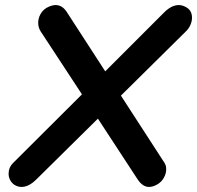

<svg xmlns="http://www.w3.org/2000/svg" viewBox="-20 -729 779 759"><path d="M739 -659Q739 -645 733 -631Q727 -617 716 -606L458 -351L631 -84Q637 -74 637 -60Q637 -42 627 -25Q617 -8 600 1Q584 10 569 10Q544 10 524 -20L367 -260L124 -20Q94 10 65 10Q50 10 36 1Q26 -6 20 -17.5Q14 -29 14 -42Q14 -67 31 -84L304 -356L140 -606Q131 -621 131 -639Q131 -657 140 -673Q149 -689 164 -698Q184 -709 200 -709Q227 -709 245 -680L396 -447L629 -680Q658 -709 687 -709Q703 -709 720 -698Q739 -685 739 -659Z"/></svg>

Font: Kodchasan
Style: Bold Italic
Weight: 700
Italic angle: -10°
Version: Version 1.000; ttfautohint (v1.6)